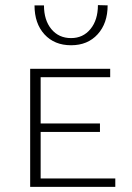

<svg xmlns="http://www.w3.org/2000/svg" viewBox="-20 -731 516 751"><path d="M115 -710H152Q152 -652 181 -617Q210 -582 258 -582Q305 -582 334 -617.5Q363 -653 363 -711L401 -710Q401 -640 362 -597Q323 -554 258 -554Q193 -554 154 -596.5Q115 -639 115 -710ZM431 -33V0H98V-462H411V-429H139V-248H371V-215H139V-33Z"/></svg>

Font: Ysabeau SC Light
Style: Regular
Weight: 300
Designer: Christian Thalmann (Catharsis Fonts)
Version: Version 0.003